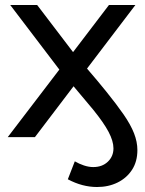

<svg xmlns="http://www.w3.org/2000/svg" viewBox="-20 -550 581 770"><path d="M11 0 218 -271 21 -530H129L273 -341L417 -530H523L329 -275Q373 -224 406 -183Q448 -131 476 -90.5Q504 -50 517.5 -15.5Q531 19 531 52Q531 98 509.5 131Q488 164 451.5 182Q415 200 369 200Q310 200 252 169L280 97Q297 107 316.5 113.5Q336 120 354 120Q390 120 412.5 98.5Q435 77 435 45Q435 16 415.5 -21Q396 -58 353 -111Q321 -150 275 -204L120 0Z"/></svg>

Font: Montserrat Z Med
Style: Regular
Weight: 500
Designer: Julieta Ulanovsky
Foundry: Julieta Ulanovsky
Version: Version 8.000